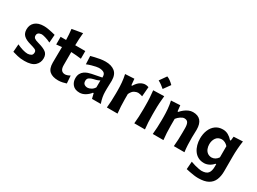

<svg xmlns="http://www.w3.org/2000/svg" viewBox="-47 -1691 3724 2781"><g transform="rotate(30 1814.5 -300.5)"><path d="M251.5 14.2Q185.1 14.2 134.3 1.2Q83.5 -11.7 49.8 -21.5L59.6 -151.4Q104.5 -128.9 154.1 -114Q203.6 -99.1 241.7 -99.1Q274.4 -101.1 298.3 -114.7Q322.3 -128.4 322.3 -167.5Q322.3 -196.3 296.1 -209.7Q270 -223.1 202.1 -241.7Q129.4 -261.7 90.6 -297.6Q51.8 -333.5 51.8 -399.4Q51.8 -475.1 103.3 -520.5Q154.8 -565.9 249 -565.9Q281.7 -565.9 318.8 -559.8Q356 -553.7 389.4 -545.9Q422.9 -538.1 444.8 -532.2L434.6 -397.9Q384.3 -422.4 341.8 -434.3Q299.3 -446.3 279.3 -446.3Q265.1 -445.3 248.5 -440.2Q231.9 -435.1 220.5 -422.6Q209 -410.2 209 -385.7Q209 -357.9 229.7 -342Q250.5 -326.2 304.2 -312Q393.1 -287.6 435.5 -255.6Q478 -223.6 478 -157.7Q478 -84 424.6 -34.9Q371.1 14.2 251.5 14.2Z M816.9 14.2Q722.2 14.2 672.4 -28.6Q622.6 -71.3 622.6 -169.9Q622.6 -233.9 623.8 -299.1Q625 -364.3 625.5 -432.6L534.2 -422.9V-551.3H625.5Q624.5 -599.1 621.6 -641.6Q618.7 -684.1 613.3 -729.5L790 -759.8Q784.7 -704.6 781.7 -656.7Q778.8 -608.9 778.3 -551.3H946.8V-422.9Q904.8 -428.2 862.1 -431.9Q819.3 -435.5 777.8 -437.5V-217.3Q777.8 -111.3 859.9 -111.3Q875.5 -111.3 898.4 -118.9Q921.4 -126.5 940.9 -138.7L950.2 -10.7Q929.2 -2.9 891.1 5.6Q853 14.2 816.9 14.2Z M1172.9 13.2Q1096.2 13.2 1057.1 -31.5Q1018.1 -76.2 1018.1 -139.6Q1018.1 -186 1035.2 -217Q1052.2 -248 1079.1 -266.8Q1106 -285.6 1135.5 -295.7Q1165 -305.7 1189.9 -310.5L1353.5 -342.8Q1356 -400.9 1325 -419.9Q1293.9 -439 1239.7 -439Q1226.1 -439 1194.6 -432.9Q1163.1 -426.8 1124.5 -415.5Q1085.9 -404.3 1049.8 -389.2L1043.5 -525.4Q1070.3 -532.2 1109.4 -542Q1148.4 -551.8 1192.9 -559.1Q1237.3 -566.4 1280.3 -566.4Q1378.4 -566.4 1436 -520Q1493.7 -473.6 1493.7 -369.1Q1493.7 -342.3 1491.7 -304Q1489.7 -265.6 1489.7 -233.9V-184.6Q1489.7 -143.6 1497.8 -97.7Q1505.9 -51.8 1524.4 0H1377.4L1356.4 -84.5H1345.2Q1316.4 -45.4 1269.8 -16.1Q1223.1 13.2 1172.9 13.2ZM1238.3 -106.9Q1263.7 -106.9 1296.4 -124.5Q1329.1 -142.1 1349.1 -176.3L1349.6 -292Q1338.9 -285.2 1319.1 -277.1Q1299.3 -269 1248 -257.3Q1213.9 -249.5 1187.7 -232.4Q1161.6 -215.3 1161.6 -178.2Q1161.6 -139.6 1184.1 -123.3Q1206.5 -106.9 1238.3 -106.9Z M1626 0Q1631.8 -59.6 1635 -115.2Q1638.2 -170.9 1638.2 -239.7V-294.4Q1638.2 -356.9 1632.6 -421.4Q1627 -485.8 1612.3 -551.3L1763.2 -559.6L1772.9 -455.1H1785.6Q1823.7 -518.1 1865.2 -542.2Q1906.7 -566.4 1942.4 -566.4Q1955.1 -566.4 1970.7 -564.2Q1986.3 -562 2000.5 -556.2L1987.3 -395.5Q1968.3 -401.9 1947.8 -406.5Q1927.2 -411.1 1913.1 -411.1Q1887.2 -411.1 1853 -394Q1818.8 -377 1791.5 -320.3V-231.4Q1791.5 -168.9 1794.7 -114.3Q1797.9 -59.6 1804.2 0Z M2159.3 -827.3Q2189.4 -816 2217.5 -795.1Q2245.7 -774.1 2272.1 -747.3Q2231.8 -690.9 2191.5 -635.5Q2166.8 -657.6 2139.1 -677.4Q2111.5 -697.3 2079.8 -714.5Q2100.2 -743.5 2120.1 -771.4Q2139.9 -799.4 2159.3 -827.3ZM2084.5 0Q2090.3 -59.6 2093.5 -115.2Q2096.7 -170.9 2096.7 -239.7V-294.4Q2096.7 -375.5 2093 -433.8Q2089.4 -492.2 2082.5 -551.3L2264.2 -556.2Q2257.3 -495.6 2253.7 -436.3Q2250 -377 2250 -294.4V-239.7Q2250 -170.9 2252.9 -115.2Q2255.9 -59.6 2262.7 0Z M2393.6 0Q2399.4 -59.6 2402.6 -115.2Q2405.8 -170.9 2405.8 -239.7V-294.4Q2405.8 -356.9 2400.1 -421.4Q2394.5 -485.8 2379.9 -551.3L2530.8 -559.6L2541.5 -461.9H2554.7Q2577.1 -488.8 2607.4 -512.7Q2637.7 -536.6 2672.6 -551.5Q2707.5 -566.4 2742.2 -566.4Q2913.6 -566.4 2913.6 -370.1Q2913.6 -334.5 2911.9 -300.8Q2910.2 -267.1 2910.2 -239.7Q2910.2 -170.9 2912.8 -115.2Q2915.5 -59.6 2923.3 0H2746.1Q2751.5 -59.6 2754.2 -114.3Q2756.8 -168.9 2756.8 -231.4V-305.7Q2756.8 -366.2 2739.7 -396Q2722.7 -425.8 2677.7 -425.8Q2652.8 -425.8 2617.7 -402.8Q2582.5 -379.9 2559.1 -348.1V-231.4Q2559.1 -168.9 2562.3 -114.3Q2565.4 -59.6 2571.8 0Z M3280.8 225.6Q3246.6 225.6 3207.5 220.2Q3168.5 214.8 3133.1 207.5Q3097.7 200.2 3074.2 194.8L3084 65.4Q3118.2 78.6 3155.3 88.6Q3192.4 98.6 3222.7 104.2Q3252.9 109.9 3266.1 109.9Q3346.2 109.9 3377.2 73Q3408.2 36.1 3408.2 -39.6V-81.1H3397.5Q3362.8 -42.5 3323 -23.7Q3283.2 -4.9 3244.1 -4.9Q3187 -4.9 3144.8 -28.1Q3102.5 -51.3 3074.7 -91.3Q3046.9 -131.3 3033 -181.9Q3019 -232.4 3019 -286.6Q3019 -363.3 3044.7 -426.5Q3070.3 -489.7 3120.6 -527.6Q3170.9 -565.4 3244.1 -565.4Q3292.5 -565.4 3334 -542.2Q3375.5 -519 3406.7 -481.9H3419.9L3427.7 -551.3L3579.1 -558.6Q3559.6 -425.3 3559.6 -294.4V-48.8Q3559.6 32.7 3533.9 94.7Q3508.3 156.7 3447.5 191.2Q3386.7 225.6 3280.8 225.6ZM3299.8 -129.9Q3364.7 -132.3 3405.3 -192.9V-379.9Q3383.8 -404.8 3356 -418.7Q3328.1 -432.6 3300.8 -433.1Q3238.3 -431.2 3207.3 -387Q3176.3 -342.8 3176.3 -281.2Q3176.3 -242.2 3189.5 -208Q3202.6 -173.8 3230.2 -152.6Q3257.8 -131.3 3299.8 -129.9Z"/></g></svg>

Font: Pinar Bold
Style: Regular
Weight: 700
Designer: Amin Abedi
Version: Version 3.000